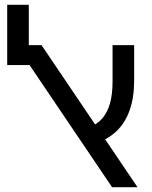

<svg xmlns="http://www.w3.org/2000/svg" viewBox="-20 -780 633 800"><path d="M447 0 47 -592H153L553 0ZM10 -509V-592H138V-509ZM10 -546V-760H100V-546ZM382 -184 352 -250Q385 -262 406.5 -287Q428 -312 438.5 -350Q449 -388 449 -440V-592H539V-446Q539 -374 520.5 -321.5Q502 -269 467 -235Q432 -201 382 -184Z"/></svg>

Font: Noto Sans Hebrew
Style: Regular
Weight: 400
Designer: Monotype Design Team
Foundry: Monotype Imaging Inc.
Version: Version 2.003;January 10, 2023;FontCreator 14.0.0.2877 64-bi